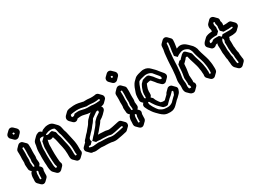

<svg xmlns="http://www.w3.org/2000/svg" viewBox="-22 -1527 3256 2388"><g transform="rotate(-30 1606.0 -333.0)"><path d="M126 -113 132 -108C134 -108 137 -107 139 -107C141 -99 141 -91 137 -82C136 -79 133 -73 133 -70C133 -65 133 -57 132 -48C132 -39 132 -32 131 -28V-8C131 -5 130 0 130 1C126 2 124 2 121 2C118 2 113 1 111 1C110 -3 110 -5 110 -8V-17C110 -23 110 -29 111 -35C111 -38 111 -44 112 -52V-71C112 -82 117 -97 120 -107ZM126 -172 120 -177C118 -177 114 -178 113 -178C112 -181 112 -185 112 -188V-194C112 -201 110 -211 110 -218C109 -221 109 -224 109 -227C108 -234 107 -242 108 -251C108 -258 109 -266 112 -274V-306C111 -315 111 -323 111 -330C111 -337 111 -344 112 -351C112 -356 112 -361 113 -366V-406C112 -413 112 -421 112 -428V-439C112 -442 113 -446 113 -449C119 -450 127 -450 132 -449C132 -447 133 -444 133 -441V-430C133 -423 133 -416 134 -409V-384C134 -375 134 -368 133 -361C133 -355 133 -350 132 -345V-310C133 -302 133 -296 133 -291V-275C132 -265 131 -256 129 -248C129 -247 129 -246 128 -244V-241C129 -236 130 -230 130 -225C132 -217 133 -203 133 -194V-188C133 -178 130 -176 126 -172ZM39 -227C39 -224 39 -221 40 -218C40 -211 42 -201 42 -194V-188C42 -176 47 -165 55 -156L56 -155L71 -140L62 -131C57 -127 55 -121 52 -114C48 -101 42 -85 42 -71V-52C41 -44 41 -38 41 -35C40 -29 40 -23 40 -17V-8C40 4 45 15 53 23L88 58C97 67 109 72 121 72C133 72 144 67 152 59L188 24C196 16 201 4 201 -8V-28C202 -32 202 -39 202 -48C203 -57 203 -65 203 -70C203 -73 206 -79 207 -82C215 -100 210 -118 198 -130L181 -147L190 -156C198 -164 203 -175 203 -188V-194C203 -203 202 -217 200 -225C200 -230 199 -236 198 -241V-244C199 -246 199 -247 199 -248C201 -256 202 -265 203 -275V-291C203 -296 203 -302 202 -310V-345C203 -350 203 -355 203 -361C204 -368 204 -375 204 -384V-409C203 -416 203 -423 203 -430V-441C203 -453 199 -463 191 -472C190 -473 190 -472 189 -473L154 -508C135 -526 106 -523 90 -507L55 -471C47 -463 42 -452 42 -439V-428C42 -421 42 -413 43 -406V-366C42 -361 42 -356 42 -351C41 -344 41 -337 41 -330C41 -323 41 -315 42 -306V-274C37 -260 37 -242 39 -227ZM97 -659C97 -662 98 -667 98 -669C102 -670 104 -670 107 -670C111 -670 116 -669 119 -668C120 -664 121 -660 121 -656C121 -653 120 -649 120 -647C117 -646 113 -646 110 -646C106 -646 102 -647 99 -648C98 -653 97 -655 97 -659ZM27 -659C27 -646 32 -634 41 -625L76 -590C85 -581 97 -576 110 -576C122 -576 133 -580 142 -588L143 -589L178 -625C186 -633 191 -644 191 -656C191 -669 187 -680 178 -690L177 -691L141 -726C132 -735 120 -740 107 -740C95 -740 84 -735 76 -727L40 -692C32 -684 27 -672 27 -659Z M415 -440 406 -430C405 -430 405 -429 404 -429L369 -394L367 -378C366 -369 364 -361 362 -354L358 -334C357 -330 356 -325 356 -320C355 -313 355 -308 355 -305V-268C355 -263 355 -257 354 -251V-184C355 -178 355 -172 355 -165C355 -151 357 -134 357 -120C358 -111 358 -104 359 -99C359 -94 359 -89 360 -83L362 -67C363 -65 363 -63 363 -62C368 -51 372 -39 369 -26C362 -25 355 -25 349 -26C339 -52 337 -84 337 -116L335 -140C334 -149 334 -158 334 -165V-178C333 -184 333 -192 333 -201V-238C333 -245 333 -251 334 -257V-305C334 -321 336 -340 339 -354L343 -374L347 -392C348 -411 352 -424 358 -437C375 -446 395 -450 415 -440ZM448 -441 457 -450C461 -452 463 -453 467 -454L477 -458C491 -464 506 -468 525 -468H538C554 -468 570 -463 581 -457C592 -437 596 -415 601 -390C601 -380 611 -361 612 -354L616 -340C624 -302 633 -260 642 -222L648 -194L652 -166C655 -147 655 -127 655 -106V-70C655 -63 657 -59 658 -54C659 -48 658 -40 657 -36C650 -35 644 -35 639 -36C636 -46 634 -58 634 -70V-106C634 -182 613 -236 602 -300C600 -307 599 -312 598 -317L594 -333C592 -343 583 -364 581 -373C579 -386 577 -402 572 -412L537 -447H525C501 -447 484 -425 456 -437ZM425 -165C425 -172 425 -178 424 -184V-251C425 -257 425 -263 425 -268V-305C425 -308 425 -313 426 -320C426 -325 427 -330 428 -334L432 -354C434 -361 436 -369 437 -378C437 -379 438 -379 438 -380C443 -375 448 -370 456 -367C478 -358 492 -368 510 -374C512 -364 522 -344 524 -333L528 -317C529 -312 530 -307 532 -300C543 -236 564 -182 564 -106V-70C564 -47 567 -26 580 -13L581 -12L617 23C635 41 663 38 679 22L715 -13C725 -23 731 -38 728 -54C727 -59 725 -63 725 -70V-106C725 -127 725 -147 722 -166L718 -194L712 -222C703 -260 694 -302 686 -340L682 -354C681 -361 671 -380 671 -390L668 -405L664 -423C660 -443 652 -461 637 -476L636 -477L601 -513C585 -529 564 -538 538 -538H525C506 -538 491 -534 477 -528L467 -524C456 -520 447 -517 440 -510L428 -498C415 -511 398 -525 374 -514C359 -509 348 -504 337 -493L301 -457C283 -440 279 -419 277 -392L273 -374L269 -354C266 -340 264 -321 264 -305V-257C263 -251 263 -245 263 -238V-201C263 -192 263 -184 264 -178V-165C264 -158 264 -149 265 -140L267 -116C267 -73 270 -26 293 -3L328 32C345 49 373 49 391 33H392L427 -3C432 -8 436 -14 438 -20C444 -37 439 -50 433 -62C433 -63 433 -65 432 -67L430 -83C429 -89 429 -94 429 -99C428 -104 428 -111 427 -120C427 -134 425 -151 425 -165Z M1013 40H1042C1046 40 1050 40 1054 41H1066C1072 42 1079 42 1086 43C1092 43 1098 43 1103 44L1113 46C1125 50 1153 54 1168 53C1175 53 1183 52 1190 51C1212 46 1235 44 1256 39L1276 35C1288 32 1302 30 1315 26L1326 24C1335 22 1342 18 1348 12L1384 -23C1402 -41 1401 -70 1384 -88H1383L1348 -124C1338 -134 1324 -139 1308 -135L1297 -133C1268 -128 1238 -119 1208 -114L1194 -112C1184 -111 1174 -108 1164 -108C1157 -108 1141 -110 1137 -112C1123 -116 1108 -118 1091 -118C1084 -119 1078 -119 1073 -119C1068 -120 1062 -120 1057 -120C1052 -121 1047 -121 1042 -121H1010L1013 -124L1035 -147C1039 -151 1043 -155 1047 -161C1062 -178 1076 -199 1093 -216C1107 -233 1113 -241 1123 -258C1123 -259 1124 -259 1125 -261C1148 -275 1168 -288 1186 -306L1221 -342C1237 -358 1239 -385 1222 -404L1221 -405L1186 -441C1170 -457 1142 -460 1124 -443C1114 -435 1100 -425 1089 -418L1056 -396C1050 -391 1043 -386 1037 -380L1035 -378L1000 -343C982 -323 974 -298 956 -278C938 -260 923 -237 907 -219L883 -195L880 -192C867 -175 853 -160 838 -145C831 -138 825 -129 824 -117C822 -116 819 -113 816 -110L780 -75C763 -57 763 -29 780 -11H781L816 25C825 34 838 39 852 37C863 41 875 43 889 43C915 43 941 36 964 36C968 37 972 37 976 37C989 39 1000 40 1013 40ZM852 -33C847 -33 843 -33 839 -34C838 -40 838 -47 839 -53C847 -55 857 -56 867 -54L902 -89C889 -107 894 -131 908 -145C921 -158 934 -171 945 -185L969 -209C989 -229 1005 -257 1026 -278C1039 -293 1048 -311 1058 -327L1089 -348C1100 -355 1114 -365 1124 -373C1135 -383 1150 -385 1162 -382C1164 -373 1162 -362 1159 -355C1143 -343 1126 -332 1110 -322C1108 -321 1105 -319 1103 -317L1068 -282C1061 -275 1057 -266 1053 -258C1043 -241 1037 -233 1023 -216C1006 -199 992 -178 977 -161C976 -159 973 -157 973 -156L949 -132L937 -118C933 -113 929 -108 924 -103L910 -89L945 -54C952 -55 959 -55 966 -55L988 -53L1002 -51H1042C1047 -51 1052 -51 1057 -50C1062 -50 1068 -50 1073 -49C1078 -49 1084 -49 1091 -48C1108 -48 1123 -46 1137 -42C1141 -40 1157 -38 1164 -38C1174 -38 1184 -41 1194 -42L1208 -44C1238 -49 1268 -58 1297 -63L1308 -65C1314 -66 1320 -66 1325 -65C1326 -59 1327 -51 1326 -46L1315 -44C1302 -40 1288 -38 1276 -35L1256 -31C1235 -26 1212 -24 1190 -19C1183 -18 1175 -17 1168 -17C1153 -16 1125 -20 1113 -24L1103 -26C1098 -27 1092 -27 1086 -27C1079 -28 1072 -28 1066 -29H1054C1050 -30 1046 -30 1042 -30H1013C1006 -30 1000 -30 993 -31C988 -31 982 -32 976 -33C972 -33 968 -33 964 -34C941 -34 915 -27 889 -27C875 -27 863 -29 852 -33ZM1098 -477C1088 -478 1070 -476 1061 -477C1013 -477 981 -499 929 -496C918 -495 907 -494 898 -493H890L871 -474C861 -469 851 -469 840 -471C837 -482 837 -494 841 -504C864 -513 890 -513 924 -517C977 -520 1013 -508 1056 -499C1059 -498 1062 -498 1063 -497C1072 -497 1089 -499 1099 -498H1115C1126 -498 1137 -495 1148 -495C1153 -494 1157 -494 1162 -494H1188C1191 -495 1194 -495 1197 -495C1203 -496 1209 -496 1216 -496C1217 -496 1217 -496 1218 -497C1228 -500 1239 -500 1247 -498C1248 -491 1248 -485 1247 -480C1237 -477 1227 -475 1216 -475H1209C1203 -474 1197 -474 1190 -473H1160C1148 -473 1133 -475 1122 -477ZM1098 -407H1122C1133 -405 1148 -403 1160 -403H1190C1197 -404 1203 -404 1209 -405H1216C1237 -405 1258 -411 1271 -424L1306 -459C1322 -475 1321 -505 1305 -521L1270 -557C1258 -569 1239 -573 1218 -567C1217 -566 1217 -566 1216 -566C1209 -566 1203 -566 1197 -565C1194 -565 1191 -565 1188 -564H1162C1157 -564 1153 -564 1148 -565C1137 -565 1126 -568 1115 -568H1099C1089 -569 1072 -567 1063 -567C1062 -568 1059 -568 1056 -569C1013 -578 977 -590 924 -587C878 -582 844 -584 820 -561L784 -526C780 -522 777 -517 774 -512C761 -489 768 -464 783 -448L784 -447L819 -412C823 -408 828 -405 832 -403C852 -395 869 -400 881 -411L882 -412L893 -423H898C907 -424 918 -425 929 -426C981 -429 1013 -407 1061 -407C1070 -406 1088 -408 1098 -407Z M1537 -113 1543 -108C1545 -108 1548 -107 1550 -107C1552 -99 1552 -91 1548 -82C1547 -79 1544 -73 1544 -70C1544 -65 1544 -57 1543 -48C1543 -39 1543 -32 1542 -28V-8C1542 -5 1541 0 1541 1C1537 2 1535 2 1532 2C1529 2 1524 1 1522 1C1521 -3 1521 -5 1521 -8V-17C1521 -23 1521 -29 1522 -35C1522 -38 1522 -44 1523 -52V-71C1523 -82 1528 -97 1531 -107ZM1537 -172 1531 -177C1529 -177 1525 -178 1524 -178C1523 -181 1523 -185 1523 -188V-194C1523 -201 1521 -211 1521 -218C1520 -221 1520 -224 1520 -227C1519 -234 1518 -242 1519 -251C1519 -258 1520 -266 1523 -274V-306C1522 -315 1522 -323 1522 -330C1522 -337 1522 -344 1523 -351C1523 -356 1523 -361 1524 -366V-406C1523 -413 1523 -421 1523 -428V-439C1523 -442 1524 -446 1524 -449C1530 -450 1538 -450 1543 -449C1543 -447 1544 -444 1544 -441V-430C1544 -423 1544 -416 1545 -409V-384C1545 -375 1545 -368 1544 -361C1544 -355 1544 -350 1543 -345V-310C1544 -302 1544 -296 1544 -291V-275C1543 -265 1542 -256 1540 -248C1540 -247 1540 -246 1539 -244V-241C1540 -236 1541 -230 1541 -225C1543 -217 1544 -203 1544 -194V-188C1544 -178 1541 -176 1537 -172ZM1450 -227C1450 -224 1450 -221 1451 -218C1451 -211 1453 -201 1453 -194V-188C1453 -176 1458 -165 1466 -156L1467 -155L1482 -140L1473 -131C1468 -127 1466 -121 1463 -114C1459 -101 1453 -85 1453 -71V-52C1452 -44 1452 -38 1452 -35C1451 -29 1451 -23 1451 -17V-8C1451 4 1456 15 1464 23L1499 58C1508 67 1520 72 1532 72C1544 72 1555 67 1563 59L1599 24C1607 16 1612 4 1612 -8V-28C1613 -32 1613 -39 1613 -48C1614 -57 1614 -65 1614 -70C1614 -73 1617 -79 1618 -82C1626 -100 1621 -118 1609 -130L1592 -147L1601 -156C1609 -164 1614 -175 1614 -188V-194C1614 -203 1613 -217 1611 -225C1611 -230 1610 -236 1609 -241V-244C1610 -246 1610 -247 1610 -248C1612 -256 1613 -265 1614 -275V-291C1614 -296 1614 -302 1613 -310V-345C1614 -350 1614 -355 1614 -361C1615 -368 1615 -375 1615 -384V-409C1614 -416 1614 -423 1614 -430V-441C1614 -453 1610 -463 1602 -472C1601 -473 1601 -472 1600 -473L1565 -508C1546 -526 1517 -523 1501 -507L1466 -471C1458 -463 1453 -452 1453 -439V-428C1453 -421 1453 -413 1454 -406V-366C1453 -361 1453 -356 1453 -351C1452 -344 1452 -337 1452 -330C1452 -323 1452 -315 1453 -306V-274C1448 -260 1448 -242 1450 -227ZM1508 -659C1508 -662 1509 -667 1509 -669C1513 -670 1515 -670 1518 -670C1522 -670 1527 -669 1530 -668C1531 -664 1532 -660 1532 -656C1532 -653 1531 -649 1531 -647C1528 -646 1524 -646 1521 -646C1517 -646 1513 -647 1510 -648C1509 -653 1508 -655 1508 -659ZM1438 -659C1438 -646 1443 -634 1452 -625L1487 -590C1496 -581 1508 -576 1521 -576C1533 -576 1544 -580 1553 -588L1554 -589L1589 -625C1597 -633 1602 -644 1602 -656C1602 -669 1598 -680 1589 -690L1588 -691L1552 -726C1543 -735 1531 -740 1518 -740C1506 -740 1495 -735 1487 -727L1451 -692C1443 -684 1438 -672 1438 -659Z M1754 -164 1762 -156C1772 -155 1770 -152 1774 -144L1782 -130C1798 -106 1813 -82 1833 -62L1868 -27C1872 -23 1875 -20 1879 -17C1882 -15 1885 -13 1887 -11C1896 -8 1904 -6 1915 -4H1932C1935 -4 1938 -4 1941 -5C1946 -5 1946 -7 1950 -9L1996 -55L2008 -67C2016 -73 2023 -79 2030 -85C2032 -86 2033 -87 2034 -88L2069 -123C2070 -128 2071 -128 2071 -129C2079 -130 2086 -130 2091 -129C2092 -122 2092 -115 2089 -107C2085 -96 2081 -85 2076 -76C2069 -70 2062 -64 2056 -58L2021 -23C2017 -19 2012 -13 2009 -10C1988 6 1965 17 1932 17C1925 17 1917 17 1910 16C1869 16 1841 -2 1819 -20C1811 -29 1804 -37 1799 -45C1795 -52 1791 -57 1788 -62L1776 -80C1766 -97 1759 -114 1751 -132C1748 -143 1750 -154 1754 -164ZM1751 -215 1743 -223C1741 -223 1739 -224 1738 -224C1737 -230 1736 -237 1737 -244V-262C1736 -270 1737 -278 1738 -285C1738 -321 1751 -350 1761 -377C1766 -394 1773 -410 1781 -425C1784 -430 1789 -437 1791 -441C1814 -453 1842 -460 1870 -466C1883 -469 1895 -471 1906 -470C1936 -470 1958 -460 1977 -446C1981 -441 1987 -434 1991 -429C2000 -416 2012 -405 2021 -393C2026 -386 2032 -380 2037 -374L2043 -365C2051 -354 2052 -340 2050 -330C2040 -328 2031 -329 2024 -332C2012 -346 1999 -359 1987 -375C1982 -382 1977 -389 1972 -395C1970 -398 1968 -401 1966 -403L1931 -438C1924 -445 1916 -449 1904 -449C1885 -449 1854 -438 1838 -433C1837 -433 1836 -433 1835 -432L1799 -396C1796 -392 1793 -384 1791 -381C1777 -357 1770 -328 1761 -302C1760 -298 1760 -294 1760 -291C1759 -283 1757 -275 1757 -269C1758 -264 1758 -258 1758 -253C1758 -248 1758 -242 1757 -236V-230C1757 -222 1755 -219 1751 -215ZM1827 -230V-236C1828 -242 1828 -248 1828 -253C1828 -258 1828 -264 1827 -269C1827 -275 1829 -283 1830 -291C1830 -294 1830 -298 1831 -302C1838 -324 1845 -346 1855 -368C1869 -372 1891 -379 1904 -379C1908 -379 1912 -378 1915 -377C1927 -361 1941 -349 1952 -334C1959 -326 1964 -316 1972 -308L1973 -307L2009 -272C2025 -256 2053 -253 2072 -271L2073 -272L2108 -307C2123 -322 2127 -345 2113 -365L2107 -374C2102 -380 2096 -386 2091 -393C2082 -405 2070 -416 2061 -429C2052 -441 2043 -453 2031 -465L2030 -466L1995 -501C1973 -523 1946 -540 1906 -540C1895 -541 1883 -539 1870 -536C1839 -529 1807 -521 1783 -507C1779 -504 1775 -501 1772 -498L1736 -463C1725 -452 1720 -440 1711 -425C1703 -410 1696 -394 1691 -377C1681 -350 1668 -321 1668 -285C1667 -278 1666 -270 1667 -262V-244C1665 -227 1670 -211 1680 -201L1698 -183C1686 -171 1674 -155 1681 -132C1689 -114 1696 -97 1706 -80L1718 -62C1721 -57 1725 -52 1729 -45C1738 -31 1753 -13 1766 0L1767 1L1802 36C1829 61 1859 86 1910 86C1917 87 1925 87 1932 87C1975 87 2002 70 2025 47L2026 46L2061 11C2066 6 2071 1 2075 -4C2082 -10 2091 -16 2099 -24L2100 -25L2135 -60C2147 -73 2153 -89 2159 -107C2165 -124 2161 -139 2150 -150L2149 -151L2114 -187C2096 -205 2066 -205 2049 -188L2013 -152C2007 -146 2004 -141 2001 -132C2000 -131 1997 -127 1994 -124L1993 -123L1957 -88L1947 -78C1946 -78 1945 -75 1941 -75C1938 -74 1935 -74 1932 -74H1915C1904 -76 1896 -78 1887 -81C1874 -94 1863 -114 1852 -130L1844 -144C1838 -157 1837 -168 1827 -178H1826L1809 -195C1818 -204 1826 -214 1827 -230Z M2290 -360C2290 -379 2293 -406 2293 -426C2293 -462 2299 -498 2301 -533C2303 -566 2308 -604 2315 -632C2316 -636 2316 -641 2316 -647C2317 -660 2318 -674 2320 -682C2327 -683 2334 -683 2339 -682C2340 -674 2339 -667 2338 -659C2338 -622 2329 -594 2325 -559C2323 -538 2320 -519 2319 -497L2354 -462C2373 -478 2395 -489 2421 -498C2463 -510 2498 -494 2523 -474C2533 -460 2542 -445 2547 -428L2552 -403C2560 -361 2589 -289 2599 -244C2605 -211 2612 -177 2612 -141C2613 -131 2613 -122 2613 -114C2613 -101 2612 -89 2610 -81C2604 -80 2597 -80 2592 -81C2589 -93 2593 -101 2593 -114C2593 -121 2592 -129 2591 -138C2591 -160 2589 -171 2585 -193C2577 -267 2542 -334 2530 -404C2528 -412 2524 -418 2519 -423L2483 -459C2479 -463 2477 -465 2473 -468C2468 -473 2464 -476 2458 -478L2448 -480C2443 -479 2441 -478 2440 -478C2433 -474 2421 -470 2414 -463L2379 -428C2374 -423 2371 -418 2367 -414C2367 -413 2366 -413 2366 -413C2359 -412 2355 -411 2348 -412L2313 -377C2312 -370 2311 -363 2311 -357C2308 -311 2305 -259 2296 -218C2295 -211 2292 -200 2292 -192C2292 -167 2297 -145 2297 -120C2297 -113 2295 -102 2295 -94C2307 -82 2312 -65 2309 -50C2303 -49 2297 -49 2291 -50C2287 -51 2283 -52 2280 -53C2277 -63 2275 -72 2274 -84C2274 -96 2276 -111 2276 -123V-136C2274 -153 2271 -173 2271 -192C2271 -222 2280 -247 2282 -275C2284 -302 2288 -332 2290 -360ZM2220 -360C2218 -332 2214 -302 2212 -275C2210 -247 2201 -222 2201 -192C2201 -173 2204 -153 2206 -136V-123C2206 -111 2204 -96 2204 -84C2205 -62 2211 -42 2223 -30L2259 5C2267 13 2277 18 2291 20C2307 24 2321 19 2331 9L2332 8L2367 -27C2386 -46 2385 -74 2365 -94C2365 -102 2367 -113 2367 -120C2367 -145 2362 -167 2362 -192C2362 -200 2365 -211 2366 -218C2374 -256 2378 -305 2381 -348C2382 -349 2386 -352 2388 -354L2423 -389C2427 -393 2431 -399 2434 -405L2440 -408C2441 -408 2443 -409 2448 -410C2452 -409 2456 -408 2459 -407C2459 -407 2460 -405 2460 -404C2472 -334 2507 -267 2515 -193C2519 -171 2521 -160 2521 -138C2522 -129 2523 -121 2523 -114C2523 -105 2522 -103 2521 -97C2519 -82 2524 -69 2533 -59L2569 -23C2586 -6 2615 -5 2633 -23L2669 -58C2682 -71 2683 -89 2683 -114C2683 -122 2683 -131 2682 -141C2682 -177 2675 -211 2669 -244C2659 -289 2630 -361 2622 -403L2617 -428C2611 -447 2600 -465 2589 -480C2586 -484 2583 -487 2579 -491L2544 -526C2516 -554 2474 -583 2421 -568C2412 -565 2405 -562 2395 -558C2398 -593 2408 -622 2408 -659C2410 -679 2409 -692 2397 -704L2362 -740C2347 -755 2321 -759 2301 -743C2299 -742 2298 -741 2297 -740L2261 -704C2247 -690 2248 -673 2246 -647C2246 -641 2246 -636 2245 -632C2238 -604 2233 -566 2231 -533C2229 -498 2223 -462 2223 -426C2223 -406 2220 -379 2220 -360Z M2955 -406 2928 -432C2919 -433 2911 -433 2902 -433H2874C2868 -433 2863 -433 2860 -432L2844 -428C2842 -428 2840 -428 2839 -427L2824 -413C2813 -407 2803 -404 2791 -406C2789 -416 2790 -428 2796 -438C2804 -442 2812 -444 2822 -447L2844 -451C2853 -453 2863 -454 2874 -454H2913L2948 -489V-493C2949 -497 2949 -501 2949 -505V-521C2949 -530 2950 -538 2952 -545C2947 -561 2941 -580 2945 -599L2947 -609L2948 -610C2953 -611 2959 -612 2965 -611C2966 -611 2966 -610 2966 -610C2967 -604 2968 -600 2967 -594L2965 -584C2972 -564 2977 -547 2970 -523V-505C2970 -498 2970 -491 2969 -484L3004 -449H3077C3096 -449 3113 -454 3128 -452C3129 -447 3129 -439 3128 -435C3114 -431 3099 -430 3083 -428H2991C2987 -429 2983 -429 2978 -429ZM2951 -385C2961 -371 2964 -352 2954 -334L2950 -326C2950 -309 2952 -299 2952 -283V-227C2954 -217 2956 -207 2956 -195C2956 -192 2957 -183 2957 -180C2958 -175 2958 -170 2959 -166C2959 -160 2961 -155 2963 -148C2966 -139 2968 -129 2967 -118V-103C2967 -93 2971 -80 2971 -72C2971 -69 2971 -65 2972 -60C2972 -54 2974 -49 2975 -44C2977 -37 2976 -28 2975 -23C2969 -22 2963 -23 2957 -24C2952 -39 2950 -55 2950 -72C2950 -73 2950 -75 2949 -77C2947 -86 2946 -95 2946 -103V-121C2942 -139 2937 -152 2937 -174C2936 -181 2936 -186 2936 -189C2935 -193 2935 -197 2935 -200L2933 -210C2932 -217 2931 -225 2931 -232V-283C2931 -298 2929 -306 2929 -324C2928 -349 2937 -371 2951 -385ZM3029 -166C3028 -170 3028 -175 3027 -180C3027 -183 3026 -192 3026 -195C3026 -207 3024 -217 3022 -227V-283C3022 -299 3020 -309 3020 -326C3025 -335 3031 -346 3031 -358H3083C3110 -361 3135 -363 3151 -378L3187 -413C3205 -430 3202 -459 3186 -476L3185 -477L3150 -512C3130 -532 3106 -519 3077 -519H3040V-523C3047 -547 3042 -564 3035 -584L3037 -594C3039 -609 3035 -623 3025 -633H3024L2989 -669C2982 -675 2974 -679 2965 -681C2950 -684 2935 -679 2925 -669L2890 -633C2883 -626 2879 -618 2877 -609L2875 -599C2871 -580 2877 -561 2882 -545C2880 -539 2879 -532 2879 -524H2874C2863 -524 2853 -523 2844 -521L2822 -517C2804 -512 2790 -507 2778 -496L2777 -495L2741 -460C2735 -454 2730 -446 2725 -437C2714 -417 2719 -395 2732 -382L2767 -347C2785 -329 2815 -332 2832 -348L2833 -349L2842 -358H2844L2860 -362C2862 -363 2862 -362 2865 -362C2860 -352 2858 -338 2859 -324C2859 -306 2861 -298 2861 -283V-232C2861 -225 2862 -217 2863 -210L2865 -200C2865 -197 2865 -193 2866 -189C2866 -186 2866 -181 2867 -174C2867 -152 2872 -139 2876 -121V-103C2876 -95 2877 -86 2879 -77C2880 -75 2880 -73 2880 -72C2880 -44 2884 -17 2899 -1L2900 0L2935 35C2953 52 2982 51 2998 35L3033 0C3044 -11 3049 -27 3045 -44C3044 -49 3042 -54 3042 -60C3041 -65 3041 -69 3041 -72C3041 -80 3037 -93 3037 -103V-118C3039 -136 3029 -151 3029 -166Z"/></g></svg>

Font: Dictator
Style: Chalk
Weight: 500
Version: Version MIL.1277